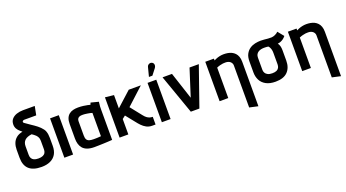

<svg xmlns="http://www.w3.org/2000/svg" viewBox="-63 -1395 4135 2293"><g transform="rotate(-20 2004.0 -248.5)"><path d="M235 -590H389L411 -702H261Q218 -702 179.5 -689Q141 -676 117.5 -649Q94 -622 94 -579Q94 -550 108 -525.5Q122 -501 146 -482L168 -463Q118 -454 87 -428Q56 -402 42.5 -365Q29 -328 29 -285V-182Q29 -86 81.5 -37.5Q134 11 241 11Q305 11 352 -10.5Q399 -32 424.5 -74.5Q450 -117 450 -182V-281Q450 -305 447 -326Q444 -347 437.5 -365.5Q431 -384 420 -398Q395 -431 361.5 -457Q328 -483 291.5 -506.5Q255 -530 222 -555Q218 -558 216 -560.5Q214 -563 213 -565.5Q212 -568 212 -571Q212 -577 216 -581.5Q220 -586 225.5 -588Q231 -590 235 -590ZM337 -285V-176Q337 -153 327.5 -135Q318 -117 296 -107Q274 -97 239 -97Q204 -97 183 -107Q162 -117 152.5 -135Q143 -153 143 -176V-286Q143 -310 150 -329Q157 -348 171.5 -362Q186 -376 208 -384.5Q230 -393 260 -397L284 -380Q311 -360 321.5 -342.5Q332 -325 334.5 -311Q337 -297 337 -285Z M532 0H643V-500H532Z M1148 -487 1051 -512Q1047 -504 1044 -495.5Q1041 -487 1041 -487Q1032 -490 1009 -495Q986 -500 955 -504Q924 -508 889 -508Q855 -508 825.5 -500.5Q796 -493 774 -475Q752 -457 740.5 -428Q729 -399 729 -355V-170Q729 -134 738 -102.5Q747 -71 767.5 -47Q788 -23 824 -9.5Q860 4 913 4Q939 4 969.5 3Q1000 2 1030.5 1Q1061 0 1086 -1.5Q1111 -3 1126.5 -4Q1142 -5 1141 -5V-390Q1141 -407 1142 -431.5Q1143 -456 1148 -487ZM840 -169V-350Q840 -370 847.5 -382Q855 -394 867 -399.5Q879 -405 892 -406Q905 -407 916 -407Q925 -407 940.5 -405.5Q956 -404 973 -401Q990 -398 1005.5 -395Q1021 -392 1030 -388V-92Q1018 -91 1006 -90Q994 -89 981 -88.5Q968 -88 955.5 -88Q943 -88 934 -88Q903 -88 882 -94.5Q861 -101 850.5 -118.5Q840 -136 840 -169Z M1581 -160 1469 -301 1686 -500H1532L1345 -331V-500L1234 -512V0H1345V-196L1384 -226L1473 -115Q1495 -86 1520 -60Q1545 -34 1576.5 -17Q1608 0 1650 0H1691V-98H1688Q1672 -98 1654.5 -103Q1637 -108 1619 -121Q1601 -134 1581 -160Z M1913 -636Q1922 -648 1924.5 -661.5Q1927 -675 1922.5 -687Q1918 -699 1906 -706Q1893 -714 1879 -711.5Q1865 -709 1854.5 -700Q1844 -691 1841 -677L1811 -561H1855ZM1771 0H1882V-500H1771Z M1962 -501 2139 0H2248L2423 -501H2305L2195 -157L2082 -501Z M2811 -344V191L2920 215V-349Q2920 -388 2910 -415.5Q2900 -443 2882.5 -461.5Q2865 -480 2842.5 -491Q2820 -502 2794 -506.5Q2768 -511 2741 -511Q2715 -511 2690 -505.5Q2665 -500 2645.5 -492Q2626 -484 2615 -478V-501H2505V0H2615V-387Q2638 -397 2658 -402Q2678 -407 2695.5 -409.5Q2713 -412 2728 -411Q2748 -411 2763.5 -405.5Q2779 -400 2789 -391Q2799 -382 2805 -370Q2811 -358 2811 -344Z M3498 -468 3436 -544Q3418 -526 3394 -515.5Q3370 -505 3349 -504Q3327 -503 3304 -505Q3281 -507 3258.5 -509.5Q3236 -512 3213 -512Q3177 -512 3140 -504Q3103 -496 3072 -475Q3041 -454 3021.5 -417.5Q3002 -381 3002 -324V-184Q3002 -131 3024 -87Q3046 -43 3093.5 -16.5Q3141 10 3215 10Q3318 10 3368.5 -42Q3419 -94 3419 -184V-317Q3419 -346 3412.5 -369Q3406 -392 3393 -408Q3411 -410 3429 -416.5Q3447 -423 3464.5 -435.5Q3482 -448 3498 -468ZM3306 -323V-176Q3306 -154 3297 -136Q3288 -118 3267.5 -108Q3247 -98 3212 -98Q3177 -98 3155 -109Q3133 -120 3123 -138Q3113 -156 3113 -176V-331Q3113 -357 3122.5 -373.5Q3132 -390 3148 -400Q3164 -410 3183 -414Q3202 -418 3222 -418Q3231 -418 3240 -417.5Q3249 -417 3258 -416.5Q3267 -416 3276 -414Q3283 -407 3287.5 -399Q3292 -391 3295.5 -382.5Q3299 -374 3301.5 -364.5Q3304 -355 3305 -344.5Q3306 -334 3306 -323Z M3861 -344V191L3970 215V-349Q3970 -388 3960 -415.5Q3950 -443 3932.5 -461.5Q3915 -480 3892.5 -491Q3870 -502 3844 -506.5Q3818 -511 3791 -511Q3765 -511 3740 -505.5Q3715 -500 3695.5 -492Q3676 -484 3665 -478V-501H3555V0H3665V-387Q3688 -397 3708 -402Q3728 -407 3745.5 -409.5Q3763 -412 3778 -411Q3798 -411 3813.5 -405.5Q3829 -400 3839 -391Q3849 -382 3855 -370Q3861 -358 3861 -344Z"/></g></svg>

Font: Advent Pro Expanded
Style: Bold
Weight: 700
Width: 7
Designer: VivaRado, Andreas Kalpakidis
Foundry: VivaRado, Andreas Kalpakidis
Version: Version 3.000